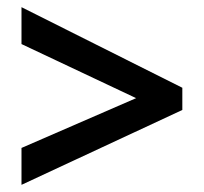

<svg xmlns="http://www.w3.org/2000/svg" viewBox="-20 -628 570 536"><path d="M40 -215 360 -354 40 -505V-608L489 -383V-321L40 -112Z"/></svg>

Font: Noto Sans Arabic UI SmCn SmBd
Style: Regular
Weight: 600
Width: 4
Designer: Monotype Design Team, Nadine Chahine and Nizar Qandah
Foundry: Monotype Imaging Inc.
Version: Version 2.010; ttfautohint (v1.8.4.7-5d5b)